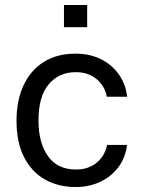

<svg xmlns="http://www.w3.org/2000/svg" viewBox="-20 -743 584 773"><path d="M284.5 10Q214.5 10 160.8 -20.5Q107 -51 76.8 -110.5Q46.5 -170 46.5 -256.5Q46.5 -337.5 74.2 -398.2Q102 -459 155.2 -493Q208.5 -527 284.5 -527Q340 -527 384.2 -505.8Q428.5 -484.5 457 -445.5Q485.5 -406.5 492 -353.5H410Q405.5 -380.5 389.2 -403Q373 -425.5 346.8 -439Q320.5 -452.5 285 -452.5Q218.5 -452.5 176.8 -404.5Q135 -356.5 135 -257.5Q135 -168 173.2 -114.2Q211.5 -60.5 286 -60.5Q321.5 -60.5 348 -74.2Q374.5 -88 390.5 -110.8Q406.5 -133.5 411 -159.5H491.5Q485 -107.5 456.2 -69.5Q427.5 -31.5 383.2 -10.8Q339 10 284.5 10ZM237.5 -633.5V-723H331V-633.5Z"/></svg>

Font: Public Sans Thin
Style: Regular
Weight: 400
Version: Version 2.001